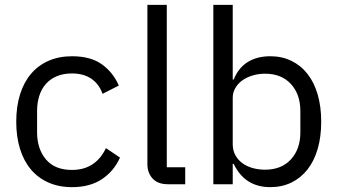

<svg xmlns="http://www.w3.org/2000/svg" viewBox="-20 -760 1395 792"><path d="M277 12Q223 12 180 -7Q137 -26 107.5 -61Q78 -96 62.5 -146Q47 -196 47 -258Q47 -320 62.5 -370Q78 -420 107.5 -455Q137 -490 180 -509Q223 -528 277 -528Q354 -528 400.5 -494.5Q447 -461 470 -407L403 -373Q389 -413 357 -435Q325 -457 277 -457Q241 -457 214 -445.5Q187 -434 169 -413.5Q151 -393 142 -364.5Q133 -336 133 -302V-214Q133 -146 169.5 -102.5Q206 -59 277 -59Q374 -59 417 -149L475 -110Q450 -54 400.5 -21Q351 12 277 12Z M673 0Q631 0 609.5 -23.5Q588 -47 588 -83V-740H668V-70H744V0Z M860 -740H940V-432H944Q964 -481 1002.5 -504.5Q1041 -528 1095 -528Q1143 -528 1182 -509Q1221 -490 1248.5 -455Q1276 -420 1290.5 -370Q1305 -320 1305 -258Q1305 -196 1290.5 -146Q1276 -96 1248.5 -61Q1221 -26 1182 -7Q1143 12 1095 12Q990 12 944 -84H940V0H860ZM1073 -60Q1141 -60 1180 -102.5Q1219 -145 1219 -214V-302Q1219 -371 1180 -413.5Q1141 -456 1073 -456Q1046 -456 1021.5 -448.5Q997 -441 979 -428Q961 -415 950.5 -396.5Q940 -378 940 -357V-165Q940 -140 950.5 -120.5Q961 -101 979 -87.5Q997 -74 1021.5 -67Q1046 -60 1073 -60Z"/></svg>

Font: IBM Plex Sans Hebrew
Style: Regular
Weight: 400
Designer: Mike Abbink, Paul van der Laan, Pieter van Rosmalen, Yanek Iontef
Foundry: Bold Monday
Version: Version 1.2